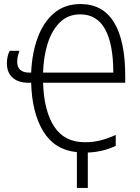

<svg xmlns="http://www.w3.org/2000/svg" viewBox="-20 -745 692 949"><path d="M378 -725Q488 -725 543.5 -634.5Q599 -544 599 -368V-336H193Q197 -198 247.5 -120Q298 -42 399 -42Q443 -42 480 -52Q517 -62 552 -78V-24Q489 6 414 9V184H360V7Q250 -4 194 -95.5Q138 -187 134 -336H120Q71 -336 42.5 -361Q14 -386 14 -433Q14 -448 17.5 -465Q21 -482 28 -494H76Q72 -483 68.5 -469Q65 -455 65 -440Q65 -386 126 -386H134Q138 -481 166 -558Q194 -635 247 -680Q300 -725 378 -725ZM377 -674Q316 -674 276 -634.5Q236 -595 215.5 -529.5Q195 -464 193 -386H540Q540 -527 499.5 -600.5Q459 -674 377 -674Z"/></svg>

Font: Noto Sans Condensed Light
Style: Regular
Weight: 300
Width: 3
Designer: Monotype Design Team
Foundry: Monotype Imaging Inc.
Version: Version 2.013; ttfautohint (v1.8.4.7-5d5b)